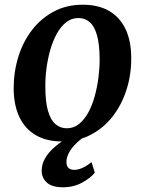

<svg xmlns="http://www.w3.org/2000/svg" viewBox="-20 -588 615 815"><path d="M331 -568Q397 -568 442.8 -541.8Q488.5 -515.5 512.8 -464.8Q537 -414 537 -341.5Q537.5 -271.5 517.2 -207.8Q497 -144 458.8 -94.5Q420.5 -45 365.8 -16.2Q311 12.5 243 12.5Q178.5 12.5 132.8 -13.8Q87 -40 62.8 -90.2Q38.5 -140.5 38 -212.5Q38 -283.5 58 -347.5Q78 -411.5 116.2 -461Q154.5 -510.5 208.8 -539.2Q263 -568 331 -568ZM313 -511.5Q283.5 -511.5 260.5 -493.2Q237.5 -475 220.8 -444.2Q204 -413.5 193.2 -375.5Q182.5 -337.5 177.2 -297Q172 -256.5 172.5 -219Q172.5 -155.5 183.8 -117Q195 -78.5 215.5 -61Q236 -43.5 263.5 -43.5Q293 -43.5 315.5 -61.8Q338 -80 354.8 -110.5Q371.5 -141 382 -179.2Q392.5 -217.5 397.8 -258Q403 -298.5 403 -336.5Q402.5 -400 391.8 -438.2Q381 -476.5 361 -494Q341 -511.5 313 -511.5ZM246.5 207Q199 206.5 178 186.2Q157 166 157 137Q157 109.5 170.5 85.5Q184 61.5 206 41.5Q228 21.5 253.8 5.2Q279.5 -11 304.5 -23.5L329 -35L355 -20Q327.5 -2 306.5 17.8Q285.5 37.5 274 57.8Q262.5 78 262 98.5Q262 117 270.8 125Q279.5 133 295 133Q312.5 133 331.5 124Q350.5 115 368.5 100L382.5 145Q365 167 329 187Q293 207 246.5 207Z"/></svg>

Font: Merriweather 20pt SemiBold
Style: Italic
Weight: 600
Italic angle: -7.8°
Version: Version 2.101